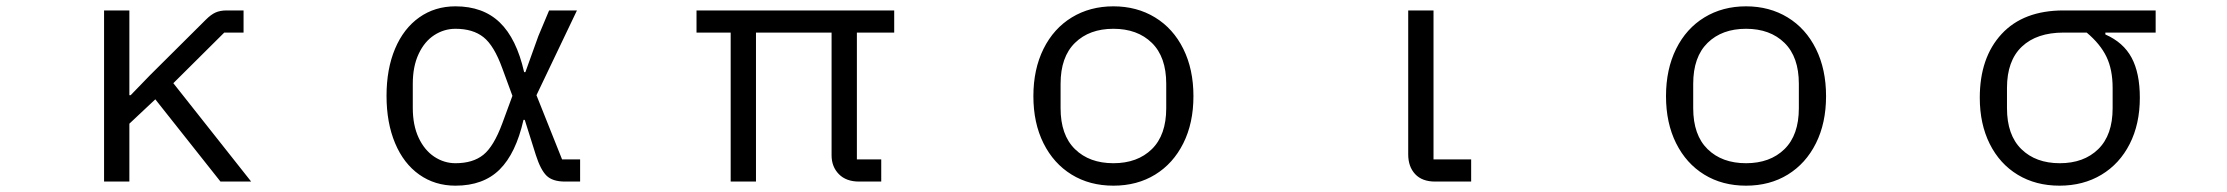

<svg xmlns="http://www.w3.org/2000/svg" viewBox="-20 -574 7040 607"><path d="M309 0V-541H389V-273H393L454 -336L631 -512Q647 -528 661.5 -534.5Q676 -541 697 -541H750V-471H689L528 -311L774 0H677L471 -260L389 -183V0Z M1202 -271Q1202 -356 1229 -420Q1256 -484 1305.5 -519Q1355 -554 1420 -554Q1507 -554 1560 -503Q1613 -452 1637 -346H1641L1682 -460L1716 -541H1804L1676 -273L1757 -70H1814V0H1766Q1727 0 1708 -18.5Q1689 -37 1674 -84L1639 -195H1635Q1611 -89 1559.5 -38Q1508 13 1420 13Q1355 13 1305.5 -22Q1256 -57 1229 -121.5Q1202 -186 1202 -271ZM1568 -184 1600 -271 1568 -358Q1542 -430 1508.5 -456.5Q1475 -483 1420 -483Q1384 -483 1353 -463Q1322 -443 1303.5 -403.5Q1285 -364 1285 -309V-233Q1285 -178 1303.5 -138.5Q1322 -99 1353 -78.5Q1384 -58 1420 -58Q1475 -58 1508 -84.5Q1541 -111 1568 -184Z M2290 0V-471H2182V-541H2807V-471H2689V-70H2766V0H2696Q2655 0 2632 -23.5Q2609 -47 2609 -83V-471H2370V0Z M3247 -270Q3247 -355 3279 -419.5Q3311 -484 3368.5 -519Q3426 -554 3500 -554Q3574 -554 3631.5 -519Q3689 -484 3721 -419.5Q3753 -355 3753 -270Q3753 -185 3721 -121Q3689 -57 3632 -22Q3575 13 3500 13Q3425 13 3368 -22Q3311 -57 3279 -121Q3247 -185 3247 -270ZM3667 -232V-309Q3667 -394 3621.5 -438.5Q3576 -483 3500 -483Q3424 -483 3378.5 -438.5Q3333 -394 3333 -309V-232Q3333 -147 3378.5 -102.5Q3424 -58 3500 -58Q3576 -58 3621.5 -102.5Q3667 -147 3667 -232Z M4517 0Q4476 0 4454 -23.5Q4432 -47 4432 -86V-541H4512V-70H4631V0Z M5247 -270Q5247 -355 5279 -419.5Q5311 -484 5368.5 -519Q5426 -554 5500 -554Q5574 -554 5631.5 -519Q5689 -484 5721 -419.5Q5753 -355 5753 -270Q5753 -185 5721 -121Q5689 -57 5632 -22Q5575 13 5500 13Q5425 13 5368 -22Q5311 -57 5279 -121Q5247 -185 5247 -270ZM5667 -232V-309Q5667 -394 5621.5 -438.5Q5576 -483 5500 -483Q5424 -483 5378.5 -438.5Q5333 -394 5333 -309V-232Q5333 -147 5378.5 -102.5Q5424 -58 5500 -58Q5576 -58 5621.5 -102.5Q5667 -147 5667 -232Z M6239 -265Q6239 -392 6308 -466.5Q6377 -541 6504 -541H6795V-471H6636V-465Q6693 -440 6719 -391.5Q6745 -343 6745 -265Q6745 -182 6713 -119Q6681 -56 6623.5 -21.5Q6566 13 6491 13Q6416 13 6359 -21.5Q6302 -56 6270.5 -119Q6239 -182 6239 -265ZM6659 -232V-296Q6659 -354 6639.5 -394.5Q6620 -435 6577 -471H6504Q6419 -471 6372 -426.5Q6325 -382 6325 -296V-232Q6325 -147 6370.5 -102.5Q6416 -58 6492 -58Q6568 -58 6613.5 -102.5Q6659 -147 6659 -232Z"/></svg>

Font: IBM Plex Sans JP
Style: Regular
Weight: 400
Designer: Mike Abbink; Paul van der Laan; Pieter van Rosmalen; Wujin Sim; Yejin Wi; Jinhee Kim; Boomi Park; Yona Kim; Kichan Ma
Foundry: Sandoll Inc.
Version: Version 1.000